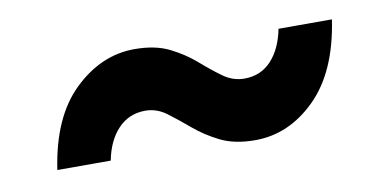

<svg xmlns="http://www.w3.org/2000/svg" viewBox="-36 -525 671 347"><g transform="rotate(-10 299.5 -351.0)"><path d="M410 -251Q372 -251 346 -264Q320 -277 300 -294Q280 -311 262 -324.5Q244 -338 223 -338Q193 -338 173 -317Q153 -296 146 -260H48Q62 -355 112 -403Q162 -451 223 -451Q261 -451 287 -438Q313 -425 333 -407.5Q353 -390 371 -377Q389 -364 410 -364Q440 -364 459.5 -385Q479 -406 486 -442H584Q570 -348 521 -299.5Q472 -251 410 -251Z"/></g></svg>

Font: Montserrat
Style: Bold Italic
Weight: 700
Italic angle: -11.3°
Designer: Julieta Ulanovsky
Foundry: Julieta Ulanovsky
Version: Version 9.000; ttfautohint (v1.8.4.7-5d5b)